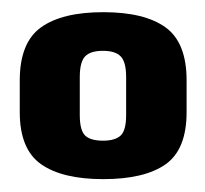

<svg xmlns="http://www.w3.org/2000/svg" viewBox="-20 -703 330 309"><path d="M146.2 -414.7Q212.6 -414.7 246.5 -438.6Q280.3 -462.5 280.3 -522.5V-573.6Q280.3 -634.4 246.5 -658.9Q212.6 -683.4 146.2 -683.4Q79.9 -683.4 45.9 -658.9Q11.8 -634.4 11.8 -573.6V-522.5Q11.8 -462.9 46 -438.8Q80.2 -414.7 146.2 -414.7ZM145.8 -476.6Q125.7 -476.6 117.1 -484.8Q108.4 -493 108.4 -518V-578.8Q108.4 -603.5 117.1 -612.4Q125.7 -621.2 145.8 -621.2Q165.3 -621.2 174.1 -612.4Q183 -603.5 183 -578.8V-518Q183 -493 174.1 -484.8Q165.3 -476.6 145.8 -476.6Z"/></svg>

Font: Anybody Thin Condensed
Style: Regular
Weight: 100
Width: 3
Version: Version 1.113;gftools[0.9.25]